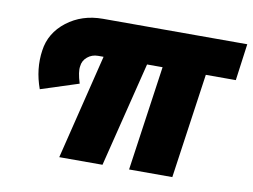

<svg xmlns="http://www.w3.org/2000/svg" viewBox="-64 -635 958 726"><g transform="rotate(10 415.0 -272.0)"><path d="M70.8 -386.2Q80.1 -454.6 137.9 -499.3Q195.8 -543.9 275.9 -543.9H830.1L811 -402.8H695.8L638.2 0H472.2L529.8 -402.8H470.2L370.1 0H204.1L303.2 -402.8H282.2Q258.8 -402.8 241.5 -388.4Q224.1 -374 222.2 -352.1Q218.3 -330.6 231.9 -287.1L86.9 -240.2Q60.1 -314 70.8 -386.2Z"/></g></svg>

Font: Trueno ExtraBold
Style: Italic
Weight: 800
Designer: Julieta Ulanovsky
Foundry: Julieta Ulanovsky
Version: Version 3.001b | FøM Fix